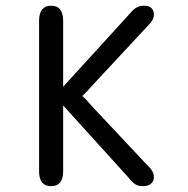

<svg xmlns="http://www.w3.org/2000/svg" viewBox="-20 -644 659 674"><path d="M159.2 9.5Q117.2 9.5 117.2 -42.7V-571.3Q117.2 -597.7 128 -610.8Q138.8 -624 159.2 -624Q201.7 -624 201.7 -571.3V-339.5L429.5 -589.3Q443.2 -606.2 455.3 -615.1Q467.5 -624 485.5 -624Q503.5 -624 511.9 -615.4Q520.3 -606.8 520.3 -593.2Q520.3 -584.7 517.2 -577.8Q514.2 -570.8 508.2 -563.5L304.3 -344.2Q291.5 -329.7 282.4 -320.1Q273.3 -310.5 268.5 -307Q273.3 -303.7 282.5 -294Q291.7 -284.3 305.7 -268L508 -52.5Q514.7 -44.5 517.4 -37.2Q520.2 -29.8 520.2 -21.5Q520.2 -7.8 510 0.8Q499.8 9.5 481.7 9.5Q464.2 9.5 453.2 1.8Q442.2 -6 429 -23L201.7 -273.8V-42.7Q201.7 9.5 159.2 9.5Z"/></svg>

Font: Sono ExtraLight
Style: Regular
Weight: 200
Designer: Tyler Finck
Foundry: Tyler Finck
Version: Version 2.112